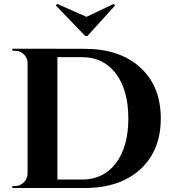

<svg xmlns="http://www.w3.org/2000/svg" viewBox="-20 -945 868 965"><path d="M419.4 -764.2 558.1 -917 551.3 -925.3 414.6 -860.4 267.6 -925.3 260.7 -917.5 408.2 -764.2ZM42 -700.2 404.8 -699.7Q582 -699.7 685.1 -605.7Q788.1 -511.7 788.1 -349.6Q788.1 -188 685.1 -94Q582 0 404.8 0H42V-9.8H54.7Q81.1 -9.8 99.6 -28.3Q118.2 -46.9 118.7 -72.8V-632.8Q116.2 -657.2 98.1 -673.6Q80.1 -689.9 55.2 -689.9H42.5ZM268.6 -657.7V-42.5H392.6Q500 -42.5 562.5 -125Q625 -207.5 625 -349.6Q625 -492.2 562.5 -575Q500 -657.7 392.6 -657.7Z"/></svg>

Font: Cinzel Decorative Bold
Style: Regular
Weight: 700
Designer: Natanael Gama
Version: Version 1.001;PS 001.001;hotconv 1.0.56;makeotf.lib2.0.21325